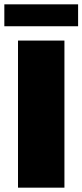

<svg xmlns="http://www.w3.org/2000/svg" viewBox="-22 -830 380 885"><path d="M61 -643H275V35H61ZM-2 -810H338V-709H-2Z"/></svg>

Font: Lalezar
Style: Bold
Weight: 700
Designer: Borna Izadpanah
Foundry: Borna Izadpanah
Version: Version 1.003;January 24, 2021;FontCreator 13.0.0.2683 64-bi